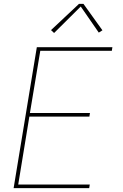

<svg xmlns="http://www.w3.org/2000/svg" viewBox="-20 -981 640 1001"><path d="M51 0 172 -735H566L563 -716H190L136 -392H449L446 -373H133L75 -19H448L445 0ZM262 -809 246 -824 392 -961H415L514 -823L495 -811L401 -947Z"/></svg>

Font: Iosevka SS04 Th Ex Obl
Style: Regular
Weight: 100
Width: 7
Italic angle: -9°
Monospace: yes
Designer: Belleve Invis
Foundry: Belleve Invis
Version: Version 19.0.0; ttfautohint (v1.8.4)